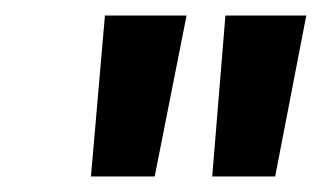

<svg xmlns="http://www.w3.org/2000/svg" viewBox="-20 -775 414 247"><path d="M97 -548 115 -755H220L179 -548ZM253 -548 270 -755H374L334 -548Z"/></svg>

Font: Host Grotesk SemiBold
Style: Italic
Weight: 600
Italic angle: -8°
Designer: Doğukan Karapınar based on Poppins by Indian Type Foundry, Jonny Pinhorn
Foundry: Element Type
Version: Version 1.001; ttfautohint (v1.8.4.7-5d5b)